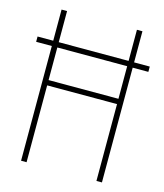

<svg xmlns="http://www.w3.org/2000/svg" viewBox="-108 -795 746 876"><g transform="rotate(15 265.0 -357.0)"><path d="M74 0V-542H0V-567H74V-714H100V-567H430V-714H456V-567H530V-542H456V0H430V-363H100V0ZM100 -388H430V-542H100Z"/></g></svg>

Font: Noto Sans Mono Condensed Thin
Style: Regular
Weight: 100
Width: 3
Designer: Monotype Design Team
Foundry: Monotype Imaging Inc.
Version: Version 2.014; ttfautohint (v1.8.4.7-5d5b)